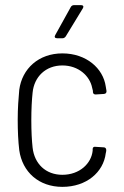

<svg xmlns="http://www.w3.org/2000/svg" viewBox="-20 -720 482 748"><path d="M202 -571H224C229 -571 233 -574 236 -578L303 -688C307 -695 304 -700 296 -700H268C263 -700 258 -697 256 -693L195 -583C191 -576 194 -571 202 -571ZM223 8C317 8 383 -49 392 -123C393 -127 394 -131 394 -135C394 -142 390 -146 384 -146L352 -148C345 -149 341 -146 341 -139V-133C336 -83 290 -39 223 -39C158 -39 114 -82 107 -145C104 -172 102 -208 102 -252C102 -294 104 -331 107 -359C113 -421 158 -465 223 -465C286 -465 330 -424 339 -378C340 -374 341 -371 342 -366V-361C343 -354 347 -352 353 -352L385 -354C392 -355 395 -358 395 -365L392 -383C382 -454 316 -512 223 -512C131 -512 66 -453 55 -370C52 -336 49 -299 49 -253C49 -209 51 -169 55 -135C67 -50 131 8 223 8Z"/></svg>

Font: Barlow Semi Condensed Light
Style: Regular
Weight: 300
Width: 4
Designer: Jeremy Tribby
Foundry: Tribby Type
Version: Version 1.422;hotconv 1.0.109;makeotfexe 2.5.65596